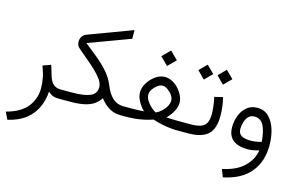

<svg xmlns="http://www.w3.org/2000/svg" viewBox="-109 -954 2338 1500"><g transform="rotate(15 1060.0 -204.0)"><path d="M292 -33.7Q288.1 34.2 261.2 94Q234.4 153.8 179.2 198Q124 242.2 34.7 263.2L5.9 204.6Q123 173.8 174.1 107.4Q225.1 41 225.1 -42.5Q225.1 -83.5 216.6 -127.7Q208 -171.9 189.5 -217.3L254.4 -240.7L282.2 -149.4Q295.4 -109.9 317.6 -91.6Q339.8 -73.2 376.5 -73.2H395.5V0H381.3Q344.7 0 324.7 -10.3Q304.7 -20.5 292 -33.7Z M476.1 -475.6Q523.9 -437.5 574.7 -396.5Q625.5 -355.5 668.2 -307.6Q710.9 -259.8 734.4 -201.2Q758.8 -139.6 794.7 -106.4Q830.6 -73.2 882.8 -73.2H897V0H882.8Q826.2 0 785.4 -24.7Q744.6 -49.3 711.9 -92.8Q691.9 -62 662.6 -41.5Q633.3 -21 586.7 -10.5Q540 0 466.8 0H376V-73.2H466.3Q566.4 -73.2 614.3 -94.5Q662.1 -115.7 662.1 -168Q662.1 -196.8 641.6 -227.1Q621.1 -257.3 587.6 -289.3Q554.2 -321.3 514.4 -354.2Q474.6 -387.2 436 -420.9Q413.6 -439.5 413.6 -472.7Q413.6 -492.2 424.6 -511Q435.5 -529.8 460 -539.1L813 -670.9V-600.6Z M1067.9 -528.3 1130.4 -590.8 1193.4 -528.3 1130.4 -465.8ZM1230 -76.2Q1255.9 -74.7 1282.2 -74Q1308.6 -73.2 1325.7 -73.2H1371.6V0H1326.7Q1309.6 0 1278.3 -3.4Q1247.1 -6.8 1210 -14.4Q1172.9 -22 1137.7 -34.2Q1102.1 -21.5 1064.2 -13.9Q1026.4 -6.3 994.1 -3.2Q961.9 0 942.9 0H877.4V-73.2H942.9Q963.4 -73.2 990.7 -74Q1018.1 -74.7 1048.3 -76.7Q1021 -103.5 1000.2 -140.6Q979.5 -177.7 979.5 -214.4Q979.5 -240.7 992.7 -269.5Q1005.9 -298.3 1028.6 -323Q1051.3 -347.7 1079.6 -363.3Q1107.9 -378.9 1138.2 -378.9Q1169.4 -378.9 1198.5 -363.5Q1227.5 -348.1 1250.2 -323.2Q1272.9 -298.3 1286.4 -269.5Q1299.8 -240.7 1299.8 -213.4Q1299.8 -176.3 1278.6 -139.6Q1257.3 -103 1230 -76.2ZM1138.2 -308.1Q1118.2 -308.1 1097.2 -293Q1076.2 -277.8 1061.5 -255.9Q1046.9 -233.9 1046.9 -212.4Q1046.9 -189.5 1061.5 -165.5Q1076.2 -141.6 1097.7 -121.8Q1119.1 -102.1 1138.7 -92.3Q1162.6 -102.1 1183.8 -121.3Q1205.1 -140.6 1218.8 -164.8Q1232.4 -189 1232.4 -213.4Q1232.4 -233.4 1217.3 -255.4Q1202.1 -277.3 1180.2 -292.7Q1158.2 -308.1 1138.2 -308.1Z M1615.7 -344.2Q1626 -307.6 1630.4 -268.6Q1634.8 -229.5 1634.8 -195.8Q1634.8 -90.3 1584.5 -45.2Q1534.2 0 1424.8 0H1352.1V-73.2H1424.8Q1473.6 -73.2 1504.9 -83Q1536.1 -92.8 1551 -118.9Q1565.9 -145 1565.9 -194.3Q1565.9 -222.2 1561.5 -258.3Q1557.1 -294.4 1549.3 -328.1ZM1530.3 -498 1590.3 -558.1 1650.4 -498 1590.3 -437.5ZM1375.5 -498 1435.5 -558.1 1495.6 -498 1435.5 -437.5Z M1998 -15.6Q1980 -9.8 1954.3 -4.9Q1928.7 0 1908.7 0Q1745.1 0 1745.1 -137.2Q1745.1 -184.6 1762 -229.5Q1778.8 -274.4 1813 -303.7Q1847.2 -333 1898.9 -333Q1955.1 -333 1991.7 -296.4Q2028.3 -259.8 2046.4 -200.7Q2064.5 -141.6 2064.5 -73.7Q2064.5 58.6 1992.7 145.5Q1920.9 232.4 1776.9 261.7L1752.9 200.2Q1862.8 177.7 1923.8 120.6Q1984.9 63.5 1998 -15.6ZM1998.5 -84.5Q1993.2 -167 1969 -214.1Q1944.8 -261.2 1895 -261.2Q1861.3 -261.2 1843 -239.5Q1824.7 -217.8 1817.9 -189Q1811 -160.2 1811 -139.6Q1811 -101.6 1837.2 -86.4Q1863.3 -71.3 1911.1 -71.3Q1954.6 -71.3 1998.5 -84.5Z"/></g></svg>

Font: Vazir Light FD
Style: Light-FD
Weight: 300
Designer: Saber Rastikerdar
Foundry: Saber Rastikerdar
Version: Version 30.1.0